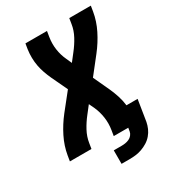

<svg xmlns="http://www.w3.org/2000/svg" viewBox="-212 -852 1024 1134"><g transform="rotate(-30 300.0 -285.0)"><path d="M278 165V73H331Q344 73 357 71Q370 69 382.5 63.5Q395 58 404 47Q413 36 415 24L419 0H320L326 -37Q333 -80 327 -121.5Q321 -163 305 -199L287 -237L248 -187Q221 -153 200.5 -115Q180 -77 174 -37L168 0H21L27 -37Q37 -97 65.5 -154Q94 -211 134 -262L224 -375L172 -485Q161 -509 152 -534.5Q143 -560 138 -586.5Q133 -613 132.5 -641.5Q132 -670 136 -698L142 -735H289L283 -698Q276 -655 282 -613.5Q288 -572 305 -536L322 -498L361 -548Q388 -582 408.5 -620Q429 -658 435 -698L441 -735H588L582 -698Q572 -638 543.5 -581Q515 -524 475 -473L386 -360L437 -250Q451 -219 461.5 -186.5Q472 -154 476 -120H552L529 24Q525 45 516 65.5Q507 86 492 103.5Q477 121 457.5 133Q438 145 417 152.5Q396 160 374.5 162.5Q353 165 331 165Z"/></g></svg>

Font: Iosevka Curly Heavy Extended
Style: Italic
Weight: 900
Width: 7
Italic angle: -9°
Monospace: yes
Designer: Belleve Invis
Foundry: Belleve Invis
Version: Version 11.1.0; ttfautohint (v1.8.3)